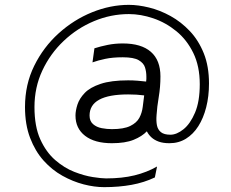

<svg xmlns="http://www.w3.org/2000/svg" viewBox="-20 -622 953 791"><path d="M409 149Q369 149 324.5 137.5Q280 126 237 102Q194 78 159.5 39.5Q125 1 104 -54Q83 -109 83 -181Q83 -274 121 -351Q159 -428 221.5 -484.5Q284 -541 359.5 -571.5Q435 -602 511 -602Q549 -602 594 -591Q639 -580 682.5 -556Q726 -532 762 -494Q798 -456 819.5 -402.5Q841 -349 841 -278Q841 -225 829.5 -180Q818 -135 797 -102Q776 -69 746 -50.5Q716 -32 678 -32Q652 -32 634 -38.5Q616 -45 604 -56Q592 -67 585 -81Q565 -60 530.5 -46Q496 -32 441 -32Q370 -32 330.5 -62.5Q291 -93 291 -146Q291 -166 299 -191Q307 -216 329 -239Q351 -262 394.5 -276.5Q438 -291 508 -291Q528 -291 546.5 -289.5Q565 -288 582 -286Q583 -291 583 -296.5Q583 -302 583 -307Q583 -326 577.5 -344Q572 -362 551.5 -374Q531 -386 486 -386Q444 -386 413.5 -379.5Q383 -373 361 -365L369 -423Q394 -431 423.5 -437Q453 -443 486 -443Q562 -443 601.5 -408.5Q641 -374 641 -307Q641 -264 634 -222.5Q627 -181 625 -148Q623 -124 626.5 -106Q630 -88 643 -77.5Q656 -67 682 -67Q708 -67 736 -89.5Q764 -112 783.5 -158Q803 -204 803 -275Q803 -349 776.5 -403.5Q750 -458 706.5 -493.5Q663 -529 611.5 -546.5Q560 -564 511 -564Q437 -564 367.5 -535Q298 -506 242.5 -453.5Q187 -401 154.5 -331.5Q122 -262 122 -181Q122 -101 146 -48Q170 5 207.5 37.5Q245 70 286 86Q327 102 362.5 107.5Q398 113 417 113Q483 113 534 100.5Q585 88 627 64L618 109Q574 130 522 139.5Q470 149 409 149ZM441 -90Q490 -90 516.5 -103Q543 -116 554 -136.5Q565 -157 568 -181.5Q571 -206 574 -229Q559 -231 542.5 -232Q526 -233 508 -233Q349 -233 349 -146Q349 -123 363.5 -110.5Q378 -98 399 -94Q420 -90 441 -90Z"/></svg>

Font: Maven Pro VF Beta
Style: Regular
Weight: 400
Designer: Joe Prince
Foundry: Joe Prince
Version: Version 2.002